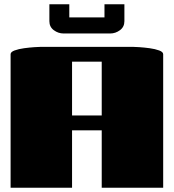

<svg xmlns="http://www.w3.org/2000/svg" viewBox="-20 -886 820 906"><path d="M320 0H30V-630Q30 -641 49 -648Q68 -655 94 -658.5Q120 -662 143 -663.5Q166 -665 175 -665H605Q614 -665 637 -663.5Q660 -662 686 -658.5Q712 -655 731 -648Q750 -641 750 -630V0H460V-271H320ZM320 -341H460V-595H320ZM213 -866H307V-804H473V-866H567V-786Q567 -759 546 -743.5Q525 -728 500 -728H280Q255 -728 234 -743.5Q213 -759 213 -786Z"/></svg>

Font: Gajraj One
Style: Regular
Weight: 400
Designer: Saurabh Sharma
Foundry: Saurabh Sharma
Version: Version 1.000